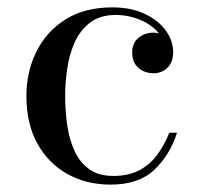

<svg xmlns="http://www.w3.org/2000/svg" viewBox="-20 -490 550 520"><path d="M279.5 10Q214 10 162.5 -18.8Q111 -47.5 81.2 -101.2Q51.5 -155 51.5 -230Q51.5 -295 78.2 -349.5Q105 -404 156.8 -437Q208.5 -470 284 -470Q335 -470 372 -452.5Q409 -435 429 -407.2Q449 -379.5 449 -348.5Q449 -321.5 433.5 -306.5Q418 -291.5 395 -291.5Q382.5 -291.5 369.2 -297Q356 -302.5 347 -315Q338 -327.5 338 -347.5Q338 -373.5 355 -387.5Q372 -401.5 395 -401.5Q416.5 -401.5 432.2 -388Q448 -374.5 448 -348.5H429Q429 -371.5 417.2 -390.2Q405.5 -409 385.8 -422.2Q366 -435.5 342 -442.5Q318 -449.5 294 -449.5Q251 -449.5 224 -428.8Q197 -408 182.2 -375Q167.5 -342 162 -303.8Q156.5 -265.5 156.5 -230Q156.5 -187 162.5 -148Q168.5 -109 183 -78.8Q197.5 -48.5 222.8 -31Q248 -13.5 286.5 -13.5Q327.5 -13.5 356.5 -28.5Q385.5 -43.5 405.2 -70Q425 -96.5 438.5 -130.5H459.5Q440 -70 397.8 -30Q355.5 10 279.5 10Z"/></svg>

Font: Bodoni Moda 11pt
Style: Regular
Weight: 400
Version: Version 2.004